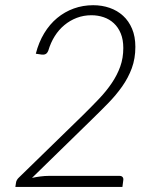

<svg xmlns="http://www.w3.org/2000/svg" viewBox="-20 -736 620 756"><path d="M347 -715.5Q381.5 -715.5 411.8 -705Q442 -694.5 464.5 -674Q487 -653.5 500 -622.8Q513 -592 513 -551.5Q513 -505.5 499 -467.5Q485 -429.5 461 -395.5Q437 -361.5 405.5 -329.2Q374 -297 339 -263L106 -35.5Q121.5 -39 138.8 -41.2Q156 -43.5 173.5 -43.5H450.5Q458.5 -43.5 462.5 -39Q466.5 -34.5 465.5 -27L462 0H40.5L43 -16.5Q43.5 -22 46.8 -27.5Q50 -33 54.5 -37L306 -282Q340.5 -316 369.8 -346.8Q399 -377.5 420.2 -409Q441.5 -440.5 453.5 -474Q465.5 -507.5 465.5 -547Q465.5 -580 455.5 -604.2Q445.5 -628.5 428.2 -644.5Q411 -660.5 388.2 -668.2Q365.5 -676 340 -676Q309.5 -676 282.5 -665.8Q255.5 -655.5 233.5 -637.2Q211.5 -619 195.5 -593.5Q179.5 -568 170.5 -537.5Q166.5 -527 160.2 -523.5Q154 -520 144.5 -521L121 -524.5Q132.5 -569.5 154 -605Q175.5 -640.5 205 -665Q234.5 -689.5 270.5 -702.5Q306.5 -715.5 347 -715.5Z"/></svg>

Font: Lato Light
Style: Italic
Weight: 300
Italic angle: -7°
Designer: Lukasz Dziedzic
Foundry: tyPoland Lukasz Dziedzic
Version: Version 2.007; 2014-02-27